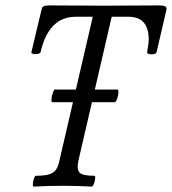

<svg xmlns="http://www.w3.org/2000/svg" viewBox="-20 -687 636 710"><path d="M105 3Q101 3 101.5 -7Q102 -17 105.5 -27Q109 -37 113 -37Q148 -37 165 -43.5Q182 -50 189 -62.5Q196 -75 200 -94L323 -625H260Q160 -625 130 -494Q129 -490 120.5 -488Q112 -486 104 -487.5Q96 -489 96 -494L134 -653Q136 -662 143 -664.5Q150 -667 168 -667Q218 -667 267 -666.5Q316 -666 365 -666Q415 -666 464 -666.5Q513 -667 562 -667Q582 -667 589 -664.5Q596 -662 596 -653L559 -494Q558 -489 549 -487Q540 -485 532 -487Q524 -489 524 -494Q530 -526 530 -541Q530 -625 455 -625H393L270 -93Q263 -60 274.5 -48.5Q286 -37 328 -37Q333 -37 332 -27Q331 -17 327 -7Q323 3 319 3Q267 0 212 0Q159 0 105 3ZM175 -309Q170 -309 170 -318Q170 -326 174.5 -341Q179 -356 183 -356H414Q418 -356 418 -346Q418 -337 413.5 -323Q409 -309 404 -309Z"/></svg>

Font: Junicode Two Beta Condensed
Style: Italic
Weight: 400
Width: 3
Italic angle: -9°
Version: Version 1.053; ttfautohint (v1.8.4)